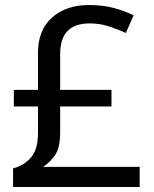

<svg xmlns="http://www.w3.org/2000/svg" viewBox="-20 -743 612 763"><path d="M334 -723Q389 -723 433 -711Q477 -699 511 -682L480 -612Q450 -626 413.5 -638Q377 -650 336 -650Q279 -650 249 -620.5Q219 -591 219 -525V-386H423V-320H219V-216Q219 -155 198 -125.5Q177 -96 151 -80H535V0H32V-74Q75 -85 103 -117Q131 -149 131 -215V-320H35V-386H131V-534Q131 -623 186.5 -673Q242 -723 334 -723Z"/></svg>

Font: Noto Sans Manichaean
Style: Regular
Weight: 400
Designer: Monotype Design Team
Foundry: Monotype Imaging Inc.
Version: Version 2.005; ttfautohint (v1.8.4.7-5d5b)